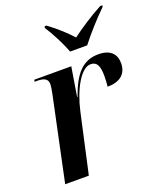

<svg xmlns="http://www.w3.org/2000/svg" viewBox="-141 -856 792 946"><g transform="rotate(-20 255.0 -383.0)"><path d="M282 -606H372C409 -654 460 -711 508 -758L510 -766H498C436 -733 374 -691 334 -661C305 -693 267 -729 217 -766H207L205 -758C229 -722 266 -652 282 -606ZM129 -440 36 0H160L229 -312C253 -420 305 -513 355 -513C385 -513 400 -494 400 -435C400 -420 399 -402 397 -380C459 -380 499 -408 499 -467C499 -515 470 -546 408 -546C325 -546 279 -492 240 -383H238L263 -536H69L67 -526H82C115 -526 136 -517 136 -490C136 -478 133 -460 129 -440Z"/></g></svg>

Font: Noto Serif Display SemiCondensed SemiBold
Style: Italic
Weight: 600
Width: 4
Italic angle: -12°
Designer: Monotype Design Team
Foundry: Monotype Imaging Inc.
Version: Version 2.009